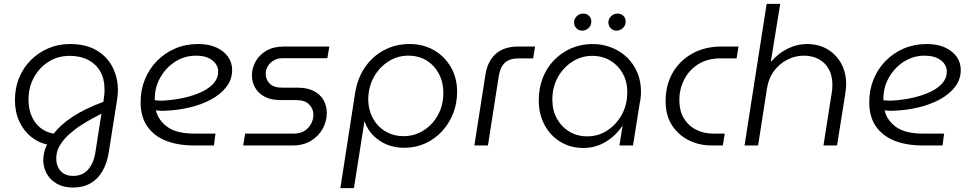

<svg xmlns="http://www.w3.org/2000/svg" viewBox="-20 -750 5006 990"><path d="M357 217Q307 217 272.5 197Q238 177 220.5 144.5Q203 112 203 76Q203 55 208.5 33Q214 11 223 -5Q179 -14 141 -44Q103 -74 80 -123Q57 -172 57 -234Q57 -296 78.5 -348.5Q100 -401 139 -440Q178 -479 229.5 -501Q281 -523 341 -523Q422 -523 477 -491Q532 -459 560 -404.5Q588 -350 588 -283Q588 -271 586.5 -258Q585 -245 583 -231L541 34Q532 92 508 133Q484 174 446 195.5Q408 217 357 217ZM358 157Q405 157 433.5 125Q462 93 471 41L503 -164Q486 -155 458 -140Q430 -125 397.5 -104Q365 -83 336 -57Q307 -31 288.5 0Q270 31 270 67Q270 106 292.5 131.5Q315 157 358 157ZM257 -61Q290 -105 353 -147Q416 -189 513 -225L516 -248Q518 -259 518.5 -269Q519 -279 519 -289Q519 -343 497 -381.5Q475 -420 434.5 -441Q394 -462 339 -462Q278 -462 230 -431.5Q182 -401 154.5 -350Q127 -299 127 -236Q127 -188 143.5 -150.5Q160 -113 189.5 -90Q219 -67 257 -61Z M980 0Q898 0 836.5 -24Q775 -48 740 -97.5Q705 -147 705 -223Q705 -287 727.5 -341.5Q750 -396 790 -436.5Q830 -477 883.5 -500Q937 -523 1001 -523Q1057 -523 1096 -505Q1135 -487 1156 -457Q1177 -427 1177 -390Q1177 -340 1147 -301.5Q1117 -263 1067.5 -236.5Q1018 -210 956 -195.5Q894 -181 830 -179Q818 -178 806.5 -179Q795 -180 784 -181Q797 -128 844.5 -94.5Q892 -61 985 -61H1091L1083 0ZM778 -233Q787 -232 797 -231.5Q807 -231 817 -231Q877 -234 929.5 -246Q982 -258 1021.5 -277Q1061 -296 1083 -322Q1105 -348 1105 -380Q1105 -416 1074 -439.5Q1043 -463 991 -463Q932 -463 883.5 -432Q835 -401 806 -349.5Q777 -298 778 -236Q778 -235 778 -234.5Q778 -234 778 -233Z M1234 0 1244 -61H1494Q1527 -61 1549.5 -75Q1572 -89 1584 -111.5Q1596 -134 1596 -158Q1596 -189 1574 -211.5Q1552 -234 1507 -234H1426Q1378 -234 1345.5 -251Q1313 -268 1296 -297Q1279 -326 1279 -362Q1279 -399 1298 -433Q1317 -467 1353.5 -488.5Q1390 -510 1443 -510H1678L1668 -450H1438Q1411 -450 1391 -438Q1371 -426 1360.5 -408Q1350 -390 1350 -369Q1350 -340 1370.5 -319Q1391 -298 1435 -298H1513Q1565 -298 1598.5 -280.5Q1632 -263 1648.5 -233.5Q1665 -204 1665 -168Q1665 -125 1644 -86.5Q1623 -48 1583.5 -24Q1544 0 1490 0Z M1735 220 1811 -270Q1823 -346 1861.5 -402.5Q1900 -459 1959.5 -491Q2019 -523 2092 -523Q2163 -523 2218 -491Q2273 -459 2305 -403.5Q2337 -348 2337 -277Q2337 -217 2316.5 -165Q2296 -113 2259 -73Q2222 -33 2172.5 -10.5Q2123 12 2065 12Q1991 12 1936 -25.5Q1881 -63 1860 -124H1859L1805 220ZM2061 -48Q2117 -48 2164 -77.5Q2211 -107 2238.5 -157.5Q2266 -208 2266 -272Q2266 -326 2243 -369.5Q2220 -413 2179.5 -438Q2139 -463 2085 -463Q2030 -463 1984 -434Q1938 -405 1910 -356.5Q1882 -308 1879 -248Q1877 -191 1900 -145.5Q1923 -100 1965 -74Q2007 -48 2061 -48Z M2426 0 2483 -365Q2494 -435 2536.5 -472.5Q2579 -510 2651 -510H2739L2729 -449H2655Q2609 -449 2584.5 -427.5Q2560 -406 2552 -359L2496 0Z M2988 13Q2921 13 2869 -19Q2817 -51 2787.5 -106.5Q2758 -162 2758 -232Q2758 -295 2778.5 -348Q2799 -401 2837 -440Q2875 -479 2925.5 -501Q2976 -523 3036 -523Q3086 -523 3131.5 -505.5Q3177 -488 3212 -455Q3247 -422 3267 -374Q3287 -326 3285 -265Q3284 -252 3282.5 -239.5Q3281 -227 3278 -215L3244 0H3174L3190 -101H3189Q3154 -49 3102 -18Q3050 13 2988 13ZM3008 -47Q3064 -47 3109.5 -76Q3155 -105 3183.5 -154Q3212 -203 3214 -263Q3217 -321 3194 -365.5Q3171 -410 3129.5 -436Q3088 -462 3034 -462Q2978 -462 2931 -432Q2884 -402 2856 -351Q2828 -300 2828 -236Q2828 -181 2851.5 -138.5Q2875 -96 2915.5 -71.5Q2956 -47 3008 -47ZM3159 -592Q3141 -592 3129 -604.5Q3117 -617 3117 -635Q3117 -652 3130.5 -666Q3144 -680 3165 -680Q3182 -680 3194 -668.5Q3206 -657 3206 -640Q3206 -618 3191.5 -605Q3177 -592 3159 -592ZM2982 -592Q2964 -592 2952 -604.5Q2940 -617 2940 -635Q2940 -652 2953.5 -666Q2967 -680 2988 -680Q3005 -680 3017 -668.5Q3029 -657 3029 -640Q3029 -618 3014.5 -605Q3000 -592 2982 -592Z M3649 0Q3585 0 3531 -27Q3477 -54 3444.5 -105Q3412 -156 3412 -228Q3412 -311 3448 -374Q3484 -437 3549 -473.5Q3614 -510 3699 -510H3788L3778 -449H3695Q3628 -449 3580.5 -419Q3533 -389 3508 -340Q3483 -291 3483 -235Q3483 -176 3507.5 -137.5Q3532 -99 3572 -80Q3612 -61 3656 -61H3717L3707 0Z M3819 0 3933 -730H4003L3955 -435L3956 -432Q3996 -478 4044 -500.5Q4092 -523 4139 -523Q4202 -523 4247.5 -495.5Q4293 -468 4318 -421.5Q4343 -375 4343 -317Q4343 -303 4341 -286.5Q4339 -270 4337 -257L4296 0H4226L4268 -267Q4270 -278 4271 -289.5Q4272 -301 4272 -313Q4272 -358 4254.5 -391.5Q4237 -425 4203.5 -444Q4170 -463 4124 -463Q4081 -463 4041 -443Q4001 -423 3972.5 -386Q3944 -349 3935 -296L3889 0Z M4737 0Q4655 0 4593.5 -24Q4532 -48 4497 -97.5Q4462 -147 4462 -223Q4462 -287 4484.5 -341.5Q4507 -396 4547 -436.5Q4587 -477 4640.5 -500Q4694 -523 4758 -523Q4814 -523 4853 -505Q4892 -487 4913 -457Q4934 -427 4934 -390Q4934 -340 4904 -301.5Q4874 -263 4824.5 -236.5Q4775 -210 4713 -195.5Q4651 -181 4587 -179Q4575 -178 4563.5 -179Q4552 -180 4541 -181Q4554 -128 4601.5 -94.5Q4649 -61 4742 -61H4848L4840 0ZM4535 -233Q4544 -232 4554 -231.5Q4564 -231 4574 -231Q4634 -234 4686.5 -246Q4739 -258 4778.5 -277Q4818 -296 4840 -322Q4862 -348 4862 -380Q4862 -416 4831 -439.5Q4800 -463 4748 -463Q4689 -463 4640.5 -432Q4592 -401 4563 -349.5Q4534 -298 4535 -236Q4535 -235 4535 -234.5Q4535 -234 4535 -233Z"/></svg>

Font: MuseoModerno Light
Style: Italic
Weight: 300
Italic angle: -9°
Designer: Pablo Cosgaya, Héctor Gatti, Marcela Romero, and the Authors of The MuseoModerno Project.
Foundry: Omnibus-Type Team
Version: Version 1.003